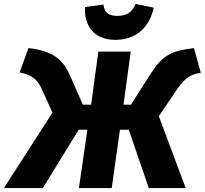

<svg xmlns="http://www.w3.org/2000/svg" viewBox="-67 -958 1043 978"><path d="M521 -755C631 -755 696 -824 716 -919L623 -938C607 -896 577 -877 531 -877C488 -877 464 -893 460 -935L366 -922C361 -827 411 -755 521 -755ZM921 -713C808 -699 764 -680 703 -586L600 -425H562L599 -695H434L397 -425H355L288 -577C253 -657 197 -700 78 -713L33 -589C96 -576 124 -554 146 -504L200 -384L-47 0H151L334 -297H378L335 0H502L544 -297H589L691 0H879L742 -366L837 -506C877 -563 906 -580 956 -587Z"/></svg>

Font: Fira Sans ExtraBold
Style: Italic
Weight: 800
Italic angle: -8°
Designer: bBox Type GmbH & Carrois Corporate GbR & Edenspiekermann AG
Foundry: bBox Type GmbH & Carrois Corporate GbR & Edenspiekermann AG
Version: Version 4.301;PS 004.301;hotconv 1.0.88;makeotf.lib2.5.64775